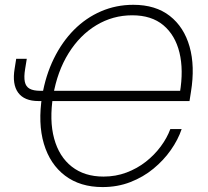

<svg xmlns="http://www.w3.org/2000/svg" viewBox="-20 -757 853 787"><path d="M400.4 9.8Q308.6 9.8 246.8 -36.9Q185.1 -83.5 159.9 -167.5Q134.8 -251.5 152.8 -364.3Q167 -448.2 200.7 -516.8Q234.4 -585.4 283.4 -634.8Q332.5 -684.1 394.3 -710.7Q456.1 -737.3 526.4 -737.3Q617.7 -737.3 676 -691.7Q734.4 -646 757.1 -565.7Q779.8 -485.4 762.7 -380.4L756.8 -342.8H183.1L189.5 -384.8H734.4L717.3 -377Q732.9 -470.2 715.6 -541.5Q698.2 -612.8 649.7 -653.6Q601.1 -694.3 522 -694.3Q442.4 -694.3 374.8 -653.6Q307.1 -612.8 261 -538.6Q214.8 -464.4 197.8 -364.7Q181.6 -263.7 201.9 -189.2Q222.2 -114.7 274.2 -74Q326.2 -33.2 404.3 -33.2Q454.6 -33.2 498.5 -49.8Q542.5 -66.4 577.9 -94.2Q613.3 -122.1 638.9 -156.7Q664.6 -191.4 678.2 -228H724.6Q710 -184.6 680.4 -142.3Q650.9 -100.1 609.1 -65.7Q567.4 -31.2 514.6 -10.7Q461.9 9.8 400.4 9.8ZM46.4 -516.1H89.8L83 -474.1Q77.6 -441.4 81.8 -421.6Q85.9 -401.9 101.6 -393.3Q117.2 -384.8 145 -384.8H172.4L165.5 -342.8H137.7Q79.6 -342.8 54.4 -377.2Q29.3 -411.6 40 -475.6Z"/></svg>

Font: Inter 18pt ExtraLight
Style: Italic
Weight: 250
Italic angle: -9.3988°
Designer: Rasmus Andersson
Foundry: rsms
Version: Version 4.001;git-66647c0bb